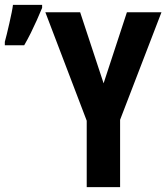

<svg xmlns="http://www.w3.org/2000/svg" viewBox="-27 -764 680 784"><path d="M396 -423.8 491.2 -713.9H632.3L463.4 -274.9V0H327.1V-271L158.2 -713.9H300.3ZM-7.3 -579.1V-593.3Q-4.4 -603.5 0.7 -624.3Q5.9 -645 11.2 -668.9Q16.6 -692.9 20.8 -713.4Q24.9 -733.9 25.9 -744.1H145V-731.9Q135.3 -708 123.5 -681.9Q111.8 -655.8 98.9 -629.6Q85.9 -603.5 71.8 -579.1Z"/></svg>

Font: Open Sans Condensed
Style: Regular
Weight: 400
Width: 3
Designer: Monotype Design Team
Foundry: Monotype Imaging Inc.
Version: Version 3.000